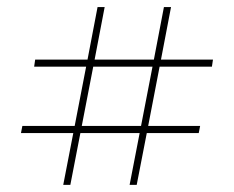

<svg xmlns="http://www.w3.org/2000/svg" viewBox="-20 -622 660 541"><path d="M397.5 -267.1H543.9L540 -247.1H393.6L365.2 -101.1H345.2L373.5 -247.1H206.5L178.2 -101.1H158.2L186.5 -247.1H39.1L43 -267.1H190.4L222.7 -434.1H76.2L79.1 -454.1H226.6L254.9 -602.1H274.9L246.6 -454.1H413.6L441.9 -602.1H461.9L433.6 -454.1H580.1L577.1 -434.1H429.7ZM242.7 -434.1 210.4 -267.1H377.4L409.7 -434.1Z"/></svg>

Font: TypoPRO Playfair Display SC
Style: Bold
Weight: 700
Designer: Claus Eggers Sørensen
Foundry: Claus Eggers Sørensen
Version: Version 1.004;PS 001.004;hotconv 1.0.70;makeotf.lib2.5.58329